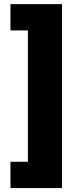

<svg xmlns="http://www.w3.org/2000/svg" viewBox="-20 -785 385 948"><path d="M31.7 143.6V13.7H117.7V-634.8H31.7V-764.6H286.1V143.6Z"/></svg>

Font: Inter Display ExtraBold
Style: Regular
Weight: 800
Designer: Rasmus Andersson
Foundry: rsms
Version: Version 4.000;git-a52131595